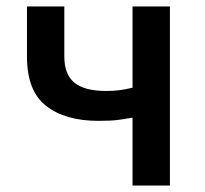

<svg xmlns="http://www.w3.org/2000/svg" viewBox="-20 -571 630 591"><path d="M388 0V-209Q361 -204 340.5 -201.5Q320 -199 283 -199Q181 -199 122 -245Q63 -291 63 -397V-551H178V-397Q178 -342 209 -316.5Q240 -291 307 -291Q330 -291 348.5 -293.5Q367 -296 388 -301V-551H503V0Z"/></svg>

Font: Source Han Sans TC Medium
Style: Regular
Weight: 500
Designer: Ryoko NISHIZUKA Ë•øÂ°öÊ∂ºÂ≠ê (kana, bopomofo & ideographs); Paul D. Hunt (Latin, Greek & Cyrillic); Sandoll Communicatio
Foundry: Adobe
Version: Version 2.004;hotconv 1.0.118;makeotfexe 2.5.65603